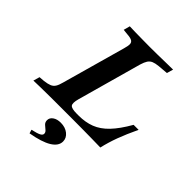

<svg xmlns="http://www.w3.org/2000/svg" viewBox="-238 -693 1029 1029"><g transform="rotate(45 276.0 -178.5)"><path d="M131.5 -2.4Q106.5 -2.4 78.2 -2Q50 -1.6 24.6 -1.2Q-0.8 -0.8 -19.4 0L-8.9 -36.3L21.8 -38.7Q48.4 -41.9 62.9 -48Q77.4 -54 85.9 -67.3Q94.4 -80.6 100.8 -105.6L201.6 -465.3Q208.9 -490.3 208.5 -503.6Q208.1 -516.9 197.2 -523.4Q186.3 -529.8 160.5 -531.5L130.6 -534.7L140.3 -571Q158.1 -570.2 183.1 -569.8Q208.1 -569.4 236.7 -569Q265.3 -568.5 291.1 -568.5H292.7H295.2Q324.2 -568.5 355.2 -569Q386.3 -569.4 415.7 -570.2Q445.2 -571 468.5 -571L458.1 -534.7L400.8 -529.8Q376.6 -527.4 362.5 -521.4Q348.4 -515.3 339.9 -502.4Q331.5 -489.5 324.2 -465.3L222.6 -100.8Q212.1 -62.9 221.4 -50.8Q230.6 -38.7 270.2 -38.7H284.7Q335.5 -38.7 376.6 -54.4Q417.7 -70.2 454 -108.1Q490.3 -146 528.2 -212.1H566.1Q536.3 -149.2 517.7 -99.2Q499.2 -49.2 487.9 0Q454.8 -0.8 423 -1.2Q391.1 -1.6 356.9 -2Q322.6 -2.4 279 -2.4H137.9ZM166.1 214.5 159.7 193.5Q196 185.5 209.7 178.2Q223.4 171 223.4 160.5Q223.4 149.2 213.3 141.1Q203.2 133.1 192.7 123.4Q182.3 113.7 182.3 98.4Q182.3 79.8 199.6 67.7Q216.9 55.6 244.4 55.6Q279 55.6 301.6 73.8Q324.2 91.9 324.2 118.5Q324.2 152.4 284.7 176.6Q245.2 200.8 166.1 214.5Z"/></g></svg>

Font: Playfair 9pt
Style: Bold Italic
Weight: 700
Italic angle: -15.6°
Designer: Claus Eggers Sørensen
Foundry: Claus Eggers Sørensen
Version: Version 2.203